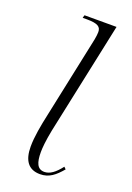

<svg xmlns="http://www.w3.org/2000/svg" viewBox="-113 -582 438 637"><g transform="rotate(20 106.5 -263.0)"><path d="M113 10C145 10 165 -7 188 -34L181 -41C161 -15 143 -2 124 -2C99 -2 91 -23 91 -60C91 -74 93 -100 101 -140L185 -536H72L69 -526H84C124 -526 134 -517 134 -499C134 -493 133 -484 131 -473L70 -184C61 -143 53 -100 53 -66C53 -17 72 10 113 10Z"/></g></svg>

Font: Noto Serif Display ExtraCondensed ExtraLight
Style: Italic
Weight: 200
Width: 2
Italic angle: -12°
Designer: Monotype Design Team
Foundry: Monotype Imaging Inc.
Version: Version 2.009